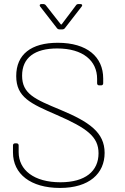

<svg xmlns="http://www.w3.org/2000/svg" viewBox="-20 -919 617 947"><path d="M178 -887 261 -780C264 -776 269 -774 274 -774H287C292 -774 297 -776 300 -780L383 -887C388 -893 385 -899 377 -899H368C363 -899 358 -898 355 -893L285 -800C284 -798 281 -797 279 -800L206 -893C203 -897 198 -899 193 -899H184C179 -899 176 -896 176 -893C176 -891 176 -889 178 -887ZM276 8C420 8 496 -63 496 -165C496 -266 420 -318 279 -377C151 -430 89 -456 89 -546C89 -634 151 -680 262 -680C390 -680 459 -619 459 -530V-508C459 -502 463 -498 469 -498H479C485 -498 489 -502 489 -508V-532C489 -638 410 -708 265 -708C134 -708 60 -651 60 -544C60 -439 131 -408 260 -352C409 -287 466 -245 466 -163C466 -75 401 -20 278 -20C148 -20 72 -80 72 -169V-202C72 -208 68 -212 62 -212H54C48 -212 44 -208 44 -202V-167C44 -61 131 8 276 8Z"/></svg>

Font: Barlow Thin
Style: Regular
Weight: 250
Designer: Jeremy Tribby
Foundry: Tribby Type
Version: Version 1.422;hotconv 1.0.109;makeotfexe 2.5.65596